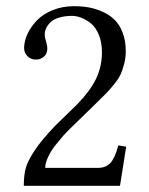

<svg xmlns="http://www.w3.org/2000/svg" viewBox="-20 -598 479 618"><path d="M57.6 -443.4Q57.6 -465.3 68.4 -488.5Q79.1 -511.7 98.4 -532Q117.7 -552.2 149.2 -565.2Q180.7 -578.1 218.3 -578.1Q243.2 -578.1 265.4 -574.2Q287.6 -570.3 310.1 -560.3Q332.5 -550.3 348.6 -534.7Q364.7 -519 374.8 -492.9Q384.8 -466.8 384.8 -433.6Q384.8 -411.6 379.6 -392.1Q374.5 -372.6 368.2 -358.6Q361.8 -344.7 347.4 -326.9Q333 -309.1 323 -298.8Q313 -288.6 292 -268.1L197.3 -175.8Q191.4 -169.9 183.3 -160.6Q175.3 -151.4 160.2 -132.8Q145 -114.3 135.3 -93.8Q125.5 -73.2 125.5 -57.6H294.9Q320.8 -57.6 335.4 -73.5Q350.1 -89.4 360.8 -129.9L386.2 -126L366.2 0H56.6Q56.6 -31.7 62.3 -54.7Q67.9 -77.6 91.1 -113Q114.3 -148.4 158.7 -194.3L229 -262.7Q271 -306.2 289.6 -345.2Q308.1 -384.3 308.1 -429.7Q308.1 -461.9 298.1 -486.1Q288.1 -510.3 272.5 -522.7Q256.8 -535.2 241.5 -541Q226.1 -546.9 211.9 -546.9Q187.5 -546.9 169.2 -541Q150.9 -535.2 141.6 -525.6Q132.3 -516.1 128.2 -506.3Q124 -496.6 124 -486.8Q124 -477.1 128.4 -463.9Q132.3 -450.2 132.3 -442.4Q132.3 -424.3 121.1 -415.3Q109.9 -406.2 95.7 -406.2Q79.6 -406.2 68.6 -417Q57.6 -427.7 57.6 -443.4Z"/></svg>

Font: Libertinage
Style: l
Weight: 400
Designer: OSP
Foundry: OSP
Version: Version 1.0; 2008; OFL relea